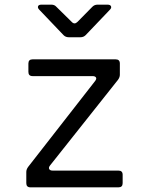

<svg xmlns="http://www.w3.org/2000/svg" viewBox="-20 -805 640 825"><path d="M111 0Q93 0 93 -18V-66Q93 -77 101 -88L388 -456Q396 -466 392.5 -472Q389 -478 377 -478H120Q102 -478 102 -496V-532Q102 -550 120 -550H477Q495 -550 495 -532V-484Q495 -473 487 -462L195 -94Q188 -85 191.5 -78.5Q195 -72 206 -72H489Q507 -72 507 -54V-18Q507 0 489 0ZM275 -645Q262 -645 253 -654L149 -763Q141 -771 143.5 -778Q146 -785 158 -785H201Q214 -785 222 -776L288 -711Q300 -698 313 -711L377 -776Q386 -785 399 -785H442Q454 -785 457 -778Q460 -771 452 -763L348 -654Q339 -645 326 -645Z"/></svg>

Font: Pitagon Sans Mono Light
Style: Regular
Weight: 300
Monospace: yes
Designer: Travis Tran
Foundry: Pitagon
Version: Version 1.001; ttfautohint (v1.8.4.7-5d5b);gftools[0.9.26]